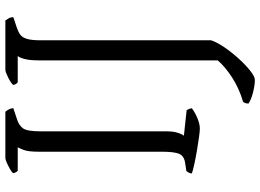

<svg xmlns="http://www.w3.org/2000/svg" viewBox="-144 -602 947 698"><g transform="rotate(-90 329.0 -253.5)"><path d="M210 0Q201 0 179 -3Q157 -6 130.5 -10.5Q104 -15 81 -20Q58 -25 47 -29Q47 -35 50 -40.5Q53 -46 56 -49L82 -53Q109 -56 117.5 -73.5Q126 -91 126 -140V-587Q126 -624 132.5 -640.5Q139 -657 142 -662H57Q50 -667 48 -679Q52 -684 63.5 -690.5Q75 -697 86.5 -702Q98 -707 103 -707H271Q275 -703 279.5 -695Q284 -687 284 -678L245 -665Q222 -658 211 -643Q200 -628 200 -578V-120Q200 -96 194.5 -79.5Q189 -63 184 -58L277 -48Q279 -45 281 -40Q283 -35 284 -29Q268 -17 247 -8.5Q226 0 210 0ZM387 200Q368 200 342 193.5Q316 187 301 177Q301 170 303 164.5Q305 159 308 157Q356 143 395.5 117.5Q435 92 458 65V-585Q458 -618 463 -637Q468 -656 474 -662H379Q376 -663 372.5 -668Q369 -673 369 -679Q376 -687 396 -697Q416 -707 424 -707H603Q606 -703 610.5 -695.5Q615 -688 615 -678L576 -665Q561 -660 551 -652.5Q541 -645 536 -628Q531 -611 531 -578V41Q525 60 507 87Q489 114 465.5 140Q442 166 420.5 183Q399 200 387 200Z"/></g></svg>

Font: Texturina 72pt Light
Style: Regular
Weight: 300
Designer: Guillermo Torres Carreño
Foundry: Omnibus-Type
Version: Version 1.002; ttfautohint (v1.8.3)